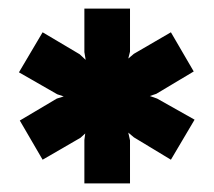

<svg xmlns="http://www.w3.org/2000/svg" viewBox="-20 -720 496 446"><path d="M176 -294H282V-394L278 -412L291 -401L377 -349L432 -442L345 -491L328 -497L343 -502L430 -554L377 -645L291 -595L278 -584L282 -600V-700H176V-599L179 -581L165 -594L79 -645L24 -552L113 -501L128 -496L112 -491L26 -440L79 -349L167 -400L178 -410L176 -395Z"/></svg>

Font: Fixel Display ExtraBold
Style: Regular
Weight: 800
Designer: AlfaBravo + MacPaw
Foundry: Kyrylo Tkachov, Marchela Mozhyna, Serhii Makarenko, Maria Weinstein, Zakhar Kryvoshyya
Version: Version 1.211